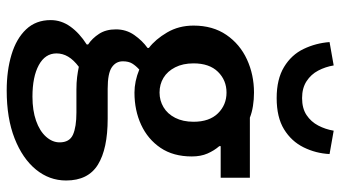

<svg xmlns="http://www.w3.org/2000/svg" viewBox="-236 -538 992 559"><g transform="rotate(90 259.5 -259.0)"><path d="M244 217Q186 217 139.5 203Q93 189 66 160.5Q39 132 39 89Q39 58 58 31.5Q77 5 110 -16V-20Q92 -32 79 -52Q66 -72 66 -101Q66 -131 82.5 -154.5Q99 -178 120 -193V-197Q95 -216 75 -250Q55 -284 55 -327Q55 -383 82 -422.5Q109 -462 153.5 -482.5Q198 -503 250 -503Q270 -503 289 -500Q308 -497 323 -491H498V-406H406V-402Q419 -387 427.5 -367.5Q436 -348 436 -322Q436 -268 411 -231Q386 -194 344 -174.5Q302 -155 250 -155Q234 -155 217 -158.5Q200 -162 183 -169Q172 -159 165.5 -148.5Q159 -138 159 -121Q159 -101 176.5 -89Q194 -77 239 -77H326Q414 -77 460 -48.5Q506 -20 506 44Q506 93 474 132Q442 171 383.5 194Q325 217 244 217ZM250 -228Q273 -228 292.5 -239.5Q312 -251 323.5 -273.5Q335 -296 335 -327Q335 -373 310.5 -398Q286 -423 250 -423Q214 -423 189.5 -398Q165 -373 165 -327Q165 -296 176.5 -273.5Q188 -251 207 -239.5Q226 -228 250 -228ZM262 142Q302 142 332 131.5Q362 121 378.5 102.5Q395 84 395 63Q395 34 372.5 24Q350 14 308 14H241Q221 14 205 12Q189 10 175 7Q155 22 145.5 38Q136 54 136 72Q136 105 170 123.5Q204 142 262 142ZM266 -569Q211 -569 175.5 -590.5Q140 -612 123 -647.5Q106 -683 103 -723L171 -735Q175 -711 186 -690Q197 -669 217 -656Q237 -643 266 -643Q296 -643 315.5 -656Q335 -669 346 -690Q357 -711 361 -735L429 -723Q427 -683 409.5 -647.5Q392 -612 357 -590.5Q322 -569 266 -569Z"/></g></svg>

Font: Mada SemiBold
Style: Regular
Weight: 600
Designer: Khaled Hosny
Version: Version 1.5